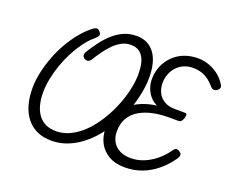

<svg xmlns="http://www.w3.org/2000/svg" viewBox="-156 -1276 1867 1555"><g transform="rotate(20 778.0 -498.0)"><path d="M414 19Q345 19 291.5 -4.5Q238 -28 201 -73Q164 -118 144.5 -183Q125 -248 125 -331Q125 -394 140 -464Q155 -534 181 -603.5Q207 -673 243.5 -737Q280 -801 324 -854.5Q368 -908 416 -945Q442 -964 454.5 -961.5Q467 -959 480 -944Q494 -927 489 -914Q484 -901 461 -881Q421 -848 385 -799.5Q349 -751 318.5 -693.5Q288 -636 265.5 -572.5Q243 -509 230.5 -446Q218 -383 218 -325Q218 -264 231.5 -216Q245 -168 270.5 -134.5Q296 -101 334 -83.5Q372 -66 422 -66Q478 -66 530 -88.5Q582 -111 629 -150.5Q676 -190 716 -243Q756 -296 788.5 -357Q821 -418 844.5 -482.5Q868 -547 880.5 -610.5Q893 -674 893 -732Q893 -781 884.5 -818Q876 -855 858.5 -880.5Q841 -906 815.5 -918.5Q790 -931 755 -931Q714 -931 678 -912Q642 -893 610 -861Q578 -829 550 -790Q522 -751 498 -711Q485 -692 469.5 -690Q454 -688 438 -699Q426 -708 424 -721.5Q422 -735 434 -756Q464 -804 498.5 -850Q533 -896 574.5 -933.5Q616 -971 666 -993Q716 -1015 776 -1015Q826 -1015 865 -996Q904 -977 931 -940.5Q958 -904 971.5 -851.5Q985 -799 985 -732Q985 -666 970.5 -593.5Q956 -521 929.5 -447.5Q903 -374 864 -306Q825 -238 776.5 -179Q728 -120 671 -75.5Q614 -31 549 -6Q484 19 414 19ZM1045 19Q964 19 907.5 -13.5Q851 -46 822 -101Q793 -156 793 -225Q793 -297 820 -352.5Q847 -408 893 -447Q939 -486 998 -509.5Q1057 -533 1122 -541Q1087 -556 1061.5 -585.5Q1036 -615 1022.5 -652Q1009 -689 1009 -726Q1009 -776 1023 -819.5Q1037 -863 1063 -898.5Q1089 -934 1125 -960.5Q1161 -987 1207 -1001Q1253 -1015 1305 -1015Q1356 -1015 1402.5 -997.5Q1449 -980 1486.5 -950Q1524 -920 1547 -881Q1558 -866 1556 -853Q1554 -840 1540 -830Q1527 -818 1511.5 -818.5Q1496 -819 1482 -834Q1456 -865 1427.5 -886Q1399 -907 1365.5 -917.5Q1332 -928 1292 -928Q1250 -928 1215.5 -913Q1181 -898 1155 -870.5Q1129 -843 1115 -806.5Q1101 -770 1101 -728Q1101 -684 1119 -647Q1137 -610 1174.5 -587Q1212 -564 1270 -564H1351Q1367 -564 1370 -555.5Q1373 -547 1367 -524Q1360 -503 1351 -493.5Q1342 -484 1327 -484H1238Q1172 -484 1109.5 -471Q1047 -458 996.5 -429Q946 -400 916.5 -351.5Q887 -303 887 -233Q887 -185 907.5 -148Q928 -111 968 -89.5Q1008 -68 1065 -68Q1122 -68 1175 -89Q1228 -110 1276 -148.5Q1324 -187 1363 -242Q1377 -263 1392 -264Q1407 -265 1424 -250Q1437 -240 1436.5 -227Q1436 -214 1423 -194Q1375 -126 1316.5 -78.5Q1258 -31 1190.5 -6Q1123 19 1045 19Z"/></g></svg>

Font: Playwrite US Trad
Style: Regular
Weight: 400
Designer: Veronika Burian, José Scaglione
Foundry: TypeTogether
Version: Version 1.002